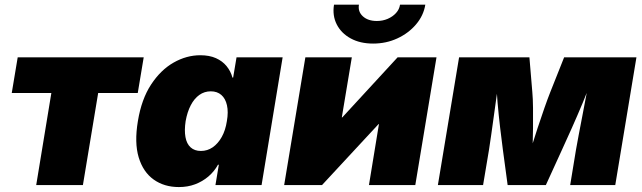

<svg xmlns="http://www.w3.org/2000/svg" viewBox="-20 -776 2691 805"><path d="M131.8 0 195.3 -386.2H29.3L54.2 -535.6H582.5L557.6 -386.2H391.6L327.6 0Z M730 8.3Q668.5 8.3 624.3 -23.2Q580.1 -54.7 561.5 -116.2Q543 -177.7 558.1 -268.1Q573.2 -360.4 613.5 -421.6Q653.8 -482.9 708 -513.7Q762.2 -544.4 819.8 -544.4Q857.9 -544.4 885.3 -532.2Q912.6 -520 929.9 -498.8Q947.3 -477.5 954.6 -450.7H957.5L971.7 -535.6H1165L1076.7 0H883.3L897.5 -85.4H894Q878.4 -57.1 853.8 -36.1Q829.1 -15.1 798.1 -3.4Q767.1 8.3 730 8.3ZM822.3 -143.1Q849.6 -143.1 871.8 -158.4Q894 -173.8 909.7 -201.7Q925.3 -229.5 931.2 -268.1Q938 -306.6 931.6 -334.7Q925.3 -362.8 908 -377.9Q890.6 -393.1 863.8 -393.1Q836.9 -393.1 815.7 -377.9Q794.4 -362.8 779.8 -334.7Q765.1 -306.6 758.3 -268.1Q752.4 -229.5 757.6 -201.2Q762.7 -172.9 779.3 -158Q795.9 -143.1 822.3 -143.1Z M1721.2 0H1526.9L1568.8 -255.9H1567.4L1330.1 0H1171.4L1260.3 -535.6H1455.1L1413.1 -283.7H1415L1647 -535.6H1810.1ZM1544.4 -593.3Q1489.7 -593.3 1450.2 -615Q1410.6 -636.7 1391.8 -673.8Q1373 -710.9 1380.4 -756.3H1484.9Q1480 -727.1 1501.5 -707.5Q1522.9 -688 1560.1 -688Q1584.5 -688 1605.5 -697Q1626.5 -706.1 1640.4 -721.4Q1654.3 -736.8 1657.2 -756.3H1763.2Q1755.9 -710.9 1724.4 -673.8Q1692.9 -636.7 1646 -615Q1599.1 -593.3 1544.4 -593.3Z M1815.9 0 1904.8 -535.6H2199.7L2211.9 -389.6Q2214.4 -362.8 2214.8 -323.2Q2215.3 -283.7 2214.8 -239.3Q2214.4 -194.8 2213.1 -153.1Q2211.9 -111.3 2210.9 -80.6H2184.6Q2193.4 -110.8 2206.3 -152.6Q2219.2 -194.3 2233.9 -238.8Q2248.5 -283.2 2262.5 -323Q2276.4 -362.8 2287.1 -389.6L2345.2 -535.6H2648.4L2559.6 0H2370.6L2395 -148.4Q2399.4 -173.8 2406.5 -211.2Q2413.6 -248.5 2421.9 -291.5Q2430.2 -334.5 2438.2 -377.4Q2446.3 -420.4 2452.1 -457H2466.3Q2447.8 -403.8 2423.6 -345.9Q2399.4 -288.1 2376.2 -236.3Q2353 -184.6 2336.4 -148.4L2268.6 0H2108.4L2088.4 -148.4Q2083.5 -186.5 2077.1 -239Q2070.8 -291.5 2065.9 -348.6Q2061 -405.8 2060.1 -457H2074.7Q2068.8 -420.4 2062.7 -377.4Q2056.6 -334.5 2050.8 -291.5Q2044.9 -248.5 2039.6 -211.2Q2034.2 -173.8 2030.3 -148.4L2005.4 0Z"/></svg>

Font: Inter 20pt Black
Style: Italic
Weight: 900
Italic angle: -9.3988°
Version: Version 4.001;git-66647c0bb